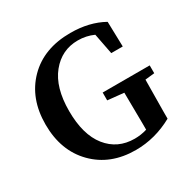

<svg xmlns="http://www.w3.org/2000/svg" viewBox="-156 -830 990 997"><g transform="rotate(-30 339.0 -331.5)"><path d="M663 -328V-281L607 -275Q605 -149 605 -85V-42Q498 17 382 17Q230 17 135.5 -79Q41 -175 41 -332Q41 -488 135.5 -584Q230 -680 390 -680Q503 -680 587 -633L591 -483H522L498 -607Q454 -627 404 -627Q307 -627 244.5 -550Q182 -473 182 -332Q182 -190 243 -113.5Q304 -37 406 -37Q444 -37 480 -48V-87Q480 -147 478 -271L381 -281V-328Z"/></g></svg>

Font: TypoPRO Source Serif Pro
Style: Regular
Weight: 600
Designer: Frank Grießhammer
Foundry: Adobe Systems Incorporated
Version: Version 1.017;PS 1.0;hotconv 1.0.79;makeotf.lib2.5.61930